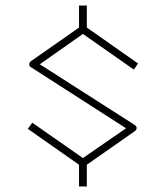

<svg xmlns="http://www.w3.org/2000/svg" viewBox="-20 -643 602 690"><path d="M461 -393 278 -521 123 -412 464 -194Q471 -190 471 -183Q471 -176 465 -172L292 -51V27H264V-51L80 -180L96 -202L278 -75L433 -182L92 -401Q85 -404 85 -412Q85 -418 91 -423L264 -544V-623H292V-544L476 -415Z"/></svg>

Font: Envoyer
Style: Regular
Weight: 400
Version: Version 0.1